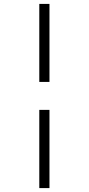

<svg xmlns="http://www.w3.org/2000/svg" viewBox="-20 -760 454 982"><path d="M181 202V-198H233V202ZM181 -341V-740H233V-341Z"/></svg>

Font: Lexend Peta ExtraLight
Style: Regular
Weight: 250
Version: Version 1.007